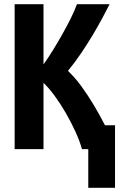

<svg xmlns="http://www.w3.org/2000/svg" viewBox="-20 -713 600 918"><path d="M402 185V0H372Q361 -39 340.5 -84Q320 -129 294.5 -173Q269 -217 241.5 -254.5Q214 -292 188 -317V0H50V-693H188V-405Q211 -437 234 -474.5Q257 -512 279 -551Q301 -590 319 -626.5Q337 -663 348 -693H504Q489 -663 468.5 -625Q448 -587 423 -545Q398 -503 368.5 -459.5Q339 -416 305 -374Q339 -342 369.5 -300Q400 -258 428.5 -210.5Q457 -163 482 -114H530V185Z"/></svg>

Font: Ubuntu Sans Mono
Style: Bold
Weight: 700
Monospace: yes
Designer: Dalton Maag Ltd
Foundry: Dalton Maag Ltd
Version: Version 1.006